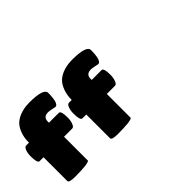

<svg xmlns="http://www.w3.org/2000/svg" viewBox="-1151 -1273 1771 1771"><g transform="rotate(-45 -266.0 -388.0)"><path d="M-75.2 -330.1H-182.1V-20Q-182.1 -9.3 -235.8 -2Q-290 3.9 -370.1 3.9Q-450.2 3.9 -450.2 -20V-330.1H-501Q-527.8 -330.1 -527.8 -420.9Q-527.8 -459.5 -516.4 -489.7Q-504.9 -520 -485.8 -520H-450.2Q-450.2 -583.5 -431.4 -634Q-412.6 -684.6 -383.8 -712.9Q-356.9 -738.8 -316.9 -755.9Q-258.8 -779.8 -185.1 -779.8Q1 -779.8 1 -719.2Q1 -652.8 -10.3 -616.5Q-21.5 -580.1 -43 -580.1Q-46.9 -580.1 -78.1 -587.2Q-109.4 -594.2 -126 -594.2Q-184.6 -594.2 -189 -543V-520H-60.1Q-33.2 -520 -33.2 -432.1Q-33.2 -391.6 -45.2 -360.8Q-57.1 -330.1 -75.2 -330.1ZM-632.8 -330.1H-740.2V-20Q-740.2 -9.3 -793.9 -2Q-848.1 3.9 -928.2 3.9Q-1007.8 3.9 -1007.8 -20V-330.1H-1059.1Q-1085.9 -330.1 -1085.9 -420.9Q-1085.9 -459.5 -1074.5 -489.7Q-1063 -520 -1043.9 -520H-1007.8Q-1007.8 -583.5 -989.3 -634Q-970.7 -684.6 -941.9 -712.9Q-915 -738.8 -875 -755.9Q-816.9 -779.8 -743.2 -779.8Q-557.1 -779.8 -557.1 -719.2Q-557.1 -652.8 -568.4 -616.5Q-579.6 -580.1 -601.1 -580.1Q-605 -580.1 -636.2 -587.2Q-667.5 -594.2 -684.1 -594.2Q-742.7 -594.2 -747.1 -543V-520H-618.2Q-590.8 -520 -590.8 -432.1Q-590.8 -391.6 -602.8 -360.8Q-614.7 -330.1 -632.8 -330.1Z"/></g></svg>

Font: GGS TheRock Black
Style: Regular
Weight: 900
Designer: Rodrigo Fuenzalida (2012); Goodgame Studios (2014)
Foundry: Rodrigo Fuenzalida,2012;  GGS,2014
Version: Version 1.002 | FøM Mod